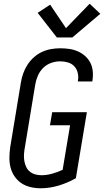

<svg xmlns="http://www.w3.org/2000/svg" viewBox="-20 -1002 558 1030"><path d="M198 8Q170 8 143 1.5Q116 -5 94.5 -19.5Q73 -34 58 -56Q43 -78 36.5 -104Q30 -130 30.5 -158Q31 -186 35 -214L92 -559Q96 -584 104.5 -608Q113 -632 127 -654Q141 -676 161 -694Q181 -712 204.5 -723Q228 -734 253 -738.5Q278 -743 303 -743Q328 -743 352 -739.5Q376 -736 397.5 -726.5Q419 -717 436.5 -701.5Q454 -686 464.5 -665.5Q475 -645 477.5 -620.5Q480 -596 476 -571Q476 -569 475.5 -567.5Q475 -566 475 -565H397Q398 -566 398 -567Q398 -568 398 -569Q402 -590 397 -611Q392 -632 378.5 -646.5Q365 -661 344.5 -667Q324 -673 303 -673Q279 -673 254.5 -664.5Q230 -656 211.5 -637.5Q193 -619 183 -595.5Q173 -572 169 -548L112 -203Q109 -186 108.5 -169Q108 -152 111 -136Q114 -120 121 -105.5Q128 -91 140.5 -81Q153 -71 169 -66.5Q185 -62 202 -62Q230 -62 259 -70Q288 -78 316 -91L356 -330H248L260 -400H446L387 -46Q343 -21 294.5 -6.5Q246 8 198 8ZM285 -801 182 -933 249 -977 334 -851 461 -982 518 -928 368 -801Z"/></svg>

Font: Iosevka SS04
Style: Italic
Weight: 400
Italic angle: -9°
Monospace: yes
Designer: Belleve Invis
Foundry: Belleve Invis
Version: Version 19.0.0; ttfautohint (v1.8.4)